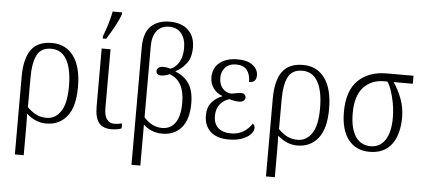

<svg xmlns="http://www.w3.org/2000/svg" viewBox="-62 -935 2890 1317"><g transform="rotate(5 1383.5 -277.0)"><path d="M80 -295Q80 -420 125 -482Q170 -544 268 -544Q363 -544 417 -470.5Q471 -397 471 -258Q471 -122 418 -56Q365 10 275 10Q202 10 139 -46Q141 -10 141 49V240H80ZM409 -257Q409 -376 373 -440Q337 -504 266 -504Q196 -504 168.5 -450.5Q141 -397 141 -293V-91Q173 -59 204 -44Q235 -29 274 -29Q334 -29 371.5 -84Q409 -139 409 -257Z M610 -138V-536H671V-130Q671 -79 689.5 -54Q708 -29 740 -29Q763 -29 794 -36V-2Q783 3 764 6.5Q745 10 724 10Q666 10 638 -24.5Q610 -59 610 -138ZM611 -620Q649 -719 663 -795H728V-783Q716 -747 689 -697Q662 -647 635 -605H611Z M883 -567Q883 -669 931 -714.5Q979 -760 1060 -760Q1141 -760 1187 -716.5Q1233 -673 1233 -597Q1233 -525 1199.5 -484Q1166 -443 1129 -426V-422Q1190 -398 1222.5 -349Q1255 -300 1255 -214Q1255 -104 1206.5 -47Q1158 10 1074 10Q999 10 944 -41V241H883ZM1193 -214Q1193 -365 1090 -401Q1058 -387 1031 -387Q1016 -387 1007 -394.5Q998 -402 998 -415Q998 -430 1010 -438.5Q1022 -447 1044 -447Q1068 -447 1092 -439Q1128 -452 1150.5 -491Q1173 -530 1173 -588Q1173 -650 1143.5 -687.5Q1114 -725 1059 -725Q1003 -725 973.5 -686.5Q944 -648 944 -582V-92Q998 -29 1070 -29Q1128 -29 1160.5 -75Q1193 -121 1193 -214Z M1362 -142Q1362 -196 1390 -230Q1418 -264 1462 -281V-284Q1423 -298 1400 -330.5Q1377 -363 1377 -404Q1377 -469 1422.5 -506Q1468 -543 1546 -543Q1614 -543 1650.5 -514.5Q1687 -486 1687 -445Q1687 -395 1637 -395Q1637 -448 1613 -477.5Q1589 -507 1539 -507Q1491 -507 1464.5 -478.5Q1438 -450 1438 -407Q1438 -364 1460.5 -336Q1483 -308 1524 -305Q1572 -315 1589 -315Q1605 -315 1613.5 -307.5Q1622 -300 1622 -287Q1622 -273 1611 -264Q1600 -255 1581 -255Q1548 -255 1515 -266Q1477 -257 1450.5 -225Q1424 -193 1424 -144Q1424 -89 1455.5 -61Q1487 -33 1543 -33Q1593 -33 1629 -55Q1665 -77 1687 -113Q1693 -110 1697.5 -102.5Q1702 -95 1702 -84Q1702 -62 1681.5 -40Q1661 -18 1622.5 -4Q1584 10 1532 10Q1450 10 1406 -30.5Q1362 -71 1362 -142Z M1809 -295Q1809 -420 1854 -482Q1899 -544 1997 -544Q2092 -544 2146 -470.5Q2200 -397 2200 -258Q2200 -122 2147 -56Q2094 10 2004 10Q1931 10 1868 -46Q1870 -10 1870 49V240H1809ZM2138 -257Q2138 -376 2102 -440Q2066 -504 1995 -504Q1925 -504 1897.5 -450.5Q1870 -397 1870 -293V-91Q1902 -59 1933 -44Q1964 -29 2003 -29Q2063 -29 2100.5 -84Q2138 -139 2138 -257Z M2303 -248Q2303 -393 2376 -464.5Q2449 -536 2573 -536H2757V-481H2625Q2659 -432 2681.5 -372Q2704 -312 2704 -245Q2704 -124 2652 -57Q2600 10 2502 10Q2408 10 2355.5 -57Q2303 -124 2303 -248ZM2641 -237Q2641 -307 2622.5 -379.5Q2604 -452 2582 -481H2560Q2472 -481 2418 -422.5Q2364 -364 2364 -245Q2364 -141 2400.5 -85Q2437 -29 2506 -29Q2570 -29 2605.5 -83Q2641 -137 2641 -237Z"/></g></svg>

Font: Noto Serif NarrowLight
Style: Regular
Weight: 300
Width: 4
Designer: Monotype Design Team
Foundry: Monotype Imaging Inc.
Version: Version 1.001